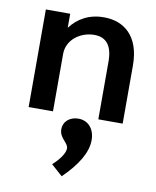

<svg xmlns="http://www.w3.org/2000/svg" viewBox="-86 -542 734 901"><g transform="rotate(10 281.5 -91.5)"><path d="M61 0H177V-273C177 -344 243 -387 306 -387C363 -387 393 -351 393 -275V0H509V-277C509 -418 431 -476 338 -476C266 -477 212 -445 177 -398V-465H61ZM270 293C341 224 379 160 379 102C379 49 348 13 301 13C262 13 230 37 230 76C230 119 272 133 272 160C272 181 252 213 216 245Z"/></g></svg>

Font: Inconsolata SemiExpanded
Style: Bold
Weight: 700
Width: 6
Monospace: yes
Designer: Raph Levien, Cyreal, Brenton Simpson
Foundry: Raph Levien, Cyreal, Google
Version: Version 3.100